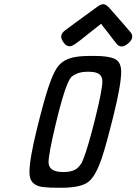

<svg xmlns="http://www.w3.org/2000/svg" viewBox="-20 -885 649 913"><path d="M120.1 -65.9Q120.1 -127.9 155 -269.5Q189.9 -411.1 211.9 -475.1Q232.9 -537.1 252.4 -564.9Q272 -592.8 306.9 -606Q341.8 -619.1 408.2 -619.1H429.2Q497.1 -619.1 526.6 -604.5Q556.2 -589.8 556.2 -543.9Q556.2 -482.9 520.5 -338.9Q484.9 -194.8 463.9 -132.8Q434.1 -45.9 400.1 -20Q366.2 5.9 282.2 7.8H258.8Q231.9 7.8 222.4 7.3Q212.9 6.8 189.9 4.9Q167 2.9 153.1 -4.2Q139.2 -11.2 130.9 -22.9Q120.1 -38.1 120.1 -65.9ZM210.9 -113.8Q210.9 -66.9 280.8 -66.9Q307.6 -66.9 326.4 -73.5Q345.2 -80.1 356.2 -94Q367.2 -107.9 369.6 -112.5Q372.1 -117.2 377 -130.9Q397.9 -182.6 432.4 -320.3Q466.8 -458 466.8 -498Q466.8 -521 451.9 -532.5Q437 -543.9 398.9 -543.9Q365.7 -543.9 344.5 -534.4Q323.2 -524.9 316.2 -515.4Q309.1 -505.9 301.8 -488.8Q278.8 -437 244.9 -294.9Q210.9 -152.8 210.9 -113.8ZM271 -710.9Q271 -726.1 288.1 -739.5Q305.2 -752.9 442.9 -853Q460 -865.2 471.2 -865.2Q485.4 -865.2 504.9 -841.8Q599.1 -734.9 603 -729Q608.9 -720.2 608.9 -710.9Q608.9 -695.8 591.1 -679.9Q573.2 -664.1 559.1 -664.1Q546.9 -664.1 538.3 -672.6Q529.8 -681.2 488.8 -735.8Q470.7 -757.8 460.9 -772Q433.1 -751 395.5 -720.5Q357.9 -689.9 339.8 -677.5Q321.8 -665 312 -665Q294.9 -665 283 -681.9Q271 -698.7 271 -710.9Z"/></svg>

Font: CMU Typewriter Text
Style: BoldItalic
Weight: 700
Italic angle: -14.04°
Version: Version 0.7.0